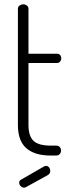

<svg xmlns="http://www.w3.org/2000/svg" viewBox="-20 -721 323 890"><path d="M215 0Q141 0 102 -34Q63 -68 63 -142V-680Q63 -690 71 -695.5Q79 -701 87 -701Q97 -701 104.5 -695.5Q112 -690 112 -680V-472H245Q253 -472 258.5 -466Q264 -460 264 -450Q264 -442 258.5 -435.5Q253 -429 245 -429H112V-142Q112 -90 135.5 -68Q159 -46 215 -46H240Q251 -46 257 -39.5Q263 -33 263 -23Q263 -14 257 -7Q251 0 240 0ZM92 149Q83 149 76 142Q69 135 69 126Q69 115 79 111L185 50Q190 48 193 48Q202 48 207.5 55Q213 62 213 71Q213 84 201 91L101 146Q99 147 96.5 148Q94 149 92 149Z"/></svg>

Font: Dosis ExtraLight Light
Style: Regular
Weight: 300
Version: Version 3.001; ttfautohint (v1.8.2)